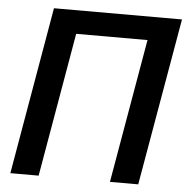

<svg xmlns="http://www.w3.org/2000/svg" viewBox="-51 -762 798 812"><g transform="rotate(5 347.5 -355.5)"><path d="M689 -710.9H145.5L22.5 0H142.6L248.5 -611.3H551.3L445.3 0H565.4Z"/></g></svg>

Font: Roboto Medium
Style: Italic
Weight: 500
Italic angle: -12°
Designer: Google
Version: Version 2.137; 2017